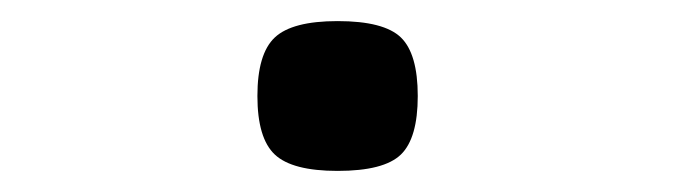

<svg xmlns="http://www.w3.org/2000/svg" viewBox="-20 -148 640 182"><path d="M300 14Q257 14 240.5 -1.5Q224 -17 224 -57Q224 -97 240.5 -112.5Q257 -128 300 -128Q344 -128 360 -112.5Q376 -97 376 -57Q376 -17 360 -1.5Q344 14 300 14Z"/></svg>

Font: Victor Mono Thin Medium
Style: Regular
Weight: 500
Monospace: yes
Version: Version 1.561;gftools[0.9.30]